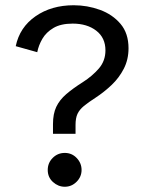

<svg xmlns="http://www.w3.org/2000/svg" viewBox="-20 -700 560 732"><path d="M182 -190V-227Q182 -266 194.5 -292.5Q207 -319 232.5 -341Q258 -363 296 -387Q332 -410 357 -439Q382 -468 382 -508Q382 -556 347 -583Q312 -610 257 -610Q212 -610 184 -593.5Q156 -577 141.5 -552Q127 -527 122 -501L40 -524Q55 -596 115.5 -638Q176 -680 261 -680Q313 -680 361 -662.5Q409 -645 439.5 -609Q470 -573 470 -516Q470 -473 452 -438Q434 -403 405.5 -376Q377 -349 345 -328Q317 -310 300 -296Q283 -282 275.5 -266Q268 -250 268 -224V-190ZM227 12Q202 12 182 -6Q162 -24 162 -52Q162 -79 181 -98Q200 -117 227 -117Q254 -117 272.5 -97.5Q291 -78 291 -52Q291 -26 272 -7Q253 12 227 12Z"/></svg>

Font: Atkinson Hyperlegible
Style: Regular
Weight: 400
Designer: Elliott Scott, Megan Eiswerth, Linus Boman, Theodore Petrosky
Foundry: Braille Institute
Version: Version 1.006; ttfautohint (v1.8.3)